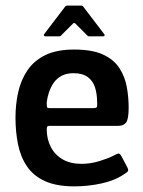

<svg xmlns="http://www.w3.org/2000/svg" viewBox="-20 -655 507 682"><path d="M35 -237Q35 -284 44.5 -327Q54 -370 77 -404.5Q100 -439 140.5 -459Q181 -479 243 -479Q308 -479 346.5 -461Q385 -443 404.5 -412.5Q424 -382 430.5 -345.5Q437 -309 437 -273Q437 -232 428 -220Q419 -208 401 -208H156Q151 -208 148.5 -206Q146 -204 146 -196Q146 -161 160.5 -133Q175 -105 202.5 -89Q230 -73 269 -73Q302 -73 334 -83Q366 -93 383 -102Q394 -108 400 -109.5Q406 -111 413 -97L432 -61Q437 -51 434.5 -47Q432 -43 422 -37Q389 -14 341 -3.5Q293 7 244 7Q180 7 139 -12Q98 -31 75.5 -64.5Q53 -98 44 -142.5Q35 -187 35 -237ZM325 -291Q325 -321 317.5 -344.5Q310 -368 291.5 -381.5Q273 -395 241 -395Q216 -395 198.5 -385.5Q181 -376 170.5 -360.5Q160 -345 154 -327Q148 -309 146 -292Q146 -278 147 -274.5Q148 -271 156 -271H312Q321 -271 323.5 -274Q326 -277 325 -291ZM141 -526Q137 -526 136 -529Q135 -532 137 -534L211 -631Q214 -635 218 -635H269Q274 -635 276 -631L350 -534Q352 -532 351.5 -529Q351 -526 346 -526H297Q292 -526 289 -530L248 -571Q243 -576 239 -571L198 -530Q195 -526 190 -526Z"/></svg>

Font: Glory SemiBold
Style: Regular
Weight: 600
Designer: Robert Leuschke
Foundry: Robert Leuschke
Version: Version 1.011